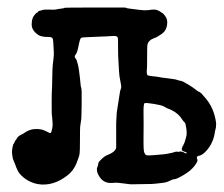

<svg xmlns="http://www.w3.org/2000/svg" viewBox="-20 -465 593 509"><path d="M311 -445Q316 -444 316 -443.5Q316 -443 325 -442Q334 -441 348.5 -439Q363 -437 372 -438Q390 -441 395.5 -438.5Q401 -436 402 -436L411 -430Q412 -430 416 -425Q420 -420 422 -415Q425 -405 421.5 -392.5Q418 -380 404 -372Q402 -371 398.5 -368.5Q395 -366 389 -364Q374 -359 371 -347Q370 -345 370 -314.5Q370 -284 369.5 -282.5Q369 -281 369 -275Q369 -269 370.5 -266.5Q372 -264 383.5 -263Q395 -262 402.5 -260.5Q410 -259 420 -258Q430 -257 435 -256Q440 -255 442 -255Q444 -255 450 -253Q456 -251 460 -250.5Q464 -250 478 -241.5Q492 -233 499.5 -227Q507 -221 507 -222Q507 -223 509 -221Q515 -217 517 -214Q519 -211 523 -207Q548 -179 553 -138Q553 -130 552.5 -127.5Q552 -125 550 -117Q546 -84 524 -62Q519 -57 515 -55Q511 -53 510 -52.5Q509 -52 506.5 -52Q504 -52 502.5 -49Q501 -46 502 -45Q503 -44 503 -42.5Q503 -41 503.5 -40.5Q504 -40 503.5 -39.5Q503 -39 503 -37.5Q503 -36 497 -27Q487 -13 467.5 -1.5Q448 10 443 10Q438 10 429.5 14.5Q421 19 409.5 20Q398 21 391.5 22Q385 23 364.5 23Q344 23 335.5 23.5Q327 24 321 23Q315 22 305.5 21Q296 20 291.5 19.5Q287 19 277 20Q252 22 240 -3Q237 -9 237 -14Q237 -19 237 -19Q241 -29 240.5 -30.5Q240 -32 241.5 -34.5Q243 -37 246 -40Q256 -51 267 -55Q285 -62 288 -73Q288 -76 288 -103.5Q288 -131 288 -137.5Q288 -144 288.5 -149Q289 -154 289 -157Q289 -164 290 -170L298 -221Q298 -222 298 -222Q298 -222 299 -225Q300 -228 300 -229Q303 -232 299.5 -247.5Q296 -263 295.5 -277Q295 -291 294 -303Q293 -315 293 -338Q293 -361 292.5 -364Q292 -367 289.5 -368.5Q287 -370 277 -369.5Q267 -369 261 -368.5Q255 -368 235.5 -367.5Q216 -367 212.5 -366.5Q209 -366 203.5 -366Q198 -366 195 -364.5Q192 -363 188.5 -344.5Q185 -326 181 -321Q177 -316 178.5 -313Q180 -310 180.5 -310Q181 -310 181 -309L183 -306Q183 -305 185.5 -297.5Q188 -290 189.5 -277.5Q191 -265 192 -257.5Q193 -250 193.5 -242.5Q194 -235 195.5 -231.5Q197 -228 196.5 -191Q196 -154 195.5 -150Q195 -146 194 -139.5Q193 -133 192.5 -129Q192 -125 192 -95Q192 -65 191 -57.5Q190 -50 182.5 -31.5Q175 -13 160 -1Q121 30 80 23Q50 17 31 -6Q28 -10 27.5 -11.5Q27 -13 25 -17Q23 -21 23 -21.5Q23 -22 20.5 -28.5Q18 -35 16 -39.5Q14 -44 14 -44.5Q14 -45 12.5 -54Q11 -63 13 -73.5Q15 -84 16 -83L21 -93Q22 -93 25 -98.5Q28 -104 35.5 -107.5Q43 -111 48 -115Q61 -123 75.5 -123Q90 -123 98 -119Q106 -115 106.5 -115Q107 -115 108.5 -114Q110 -113 112 -112.5Q114 -112 115 -113Q116 -114 118 -122.5Q120 -131 119.5 -137Q119 -143 118.5 -151Q118 -159 117.5 -159.5Q117 -160 117 -190.5Q117 -221 117.5 -224Q118 -227 118.5 -257.5Q119 -288 120 -294.5Q121 -301 121.5 -306.5Q122 -312 122.5 -317Q123 -322 122.5 -329.5Q122 -337 121.5 -349Q121 -361 119 -364Q117 -367 108 -367Q90 -367 82 -372Q64 -384 64 -400Q64 -416 70.5 -424Q77 -432 78 -431.5Q79 -431 80.5 -433.5Q82 -436 85.5 -436.5Q89 -437 92.5 -438.5Q96 -440 111.5 -439.5Q127 -439 129.5 -440Q132 -441 141 -442Q150 -443 150 -444Q150 -445 210.5 -445Q271 -445 285.5 -445Q300 -445 304 -445Q308 -445 311 -445ZM461 -67Q465 -71 461 -71L464 -74H463V-76Q467 -80 466.5 -80.5Q466 -81 466.5 -82Q467 -83 467.5 -83.5Q468 -84 469.5 -88Q471 -92 471 -93Q471 -94 473.5 -102Q476 -110 474 -124Q472 -139 469.5 -140.5Q467 -142 461 -151Q449 -169 423 -178Q419 -180 414 -183Q409 -186 388 -189.5Q367 -193 363.5 -191.5Q360 -190 360.5 -164Q361 -138 360.5 -102Q360 -66 362.5 -60.5Q365 -55 367 -54Q369 -53 374 -53Q379 -53 384.5 -53.5Q390 -54 403 -55Q416 -56 421.5 -57Q427 -58 429 -58.5Q431 -59 434 -59.5Q437 -60 438.5 -60.5Q440 -61 443 -62Q446 -63 448.5 -63Q451 -63 453 -62.5Q455 -62 456 -63Q457 -64 458 -63.5Q459 -63 461 -63Q463 -63 463.5 -62.5Q464 -62 465 -62Q466 -62 468 -60.5Q470 -59 472.5 -58.5Q475 -58 475 -59.5Q475 -61 471.5 -62Q468 -63 467.5 -63.5Q467 -64 466 -64Q465 -64 464 -65.5Q463 -67 461 -67Z"/></svg>

Font: TT2020 Style E
Style: Regular
Weight: 400
Version: Version 00.2